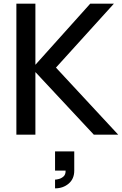

<svg xmlns="http://www.w3.org/2000/svg" viewBox="-20 -740 670 1055"><path d="M282.5 295V247Q289.5 247 303.5 243.5Q317.5 240 329.2 229.5Q341 219 340.5 197.5H282.5V92H388V197.5Q388 243 357.2 269Q326.5 295 282.5 295ZM70 0V-720H174.5V-384L476 -720H606L287.5 -368.5L629.5 0H495.5L174.5 -344V0Z"/></svg>

Font: Manrope ExtraLight SemiBold
Style: Regular
Weight: 600
Version: Version 4.504